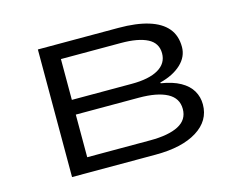

<svg xmlns="http://www.w3.org/2000/svg" viewBox="-76 -606 893 718"><g transform="rotate(-15 370.5 -247.0)"><path d="M121 0V-494H433Q502 -494 549 -479.5Q596 -465 620 -436.5Q644 -408 644 -364Q644 -326 613.5 -297.5Q583 -269 531 -256L532 -253Q577 -246 606.5 -229.5Q636 -213 650 -189Q664 -165 664 -136Q664 -73 605.5 -36.5Q547 0 445 0ZM195 -57H439Q510 -57 548.5 -77Q587 -97 587 -139Q587 -181 548.5 -201.5Q510 -222 439 -222H195ZM195 -279H427Q494 -279 530 -300Q566 -321 566 -360Q566 -400 530 -418.5Q494 -437 427 -437H195Z"/></g></svg>

Font: Nunito Sans 7pt Expanded Light
Style: Regular
Weight: 300
Width: 7
Designer: Vernon Adams
Foundry: Vernon Adams
Version: Version 3.101;gftools[0.9.27]